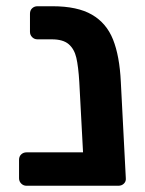

<svg xmlns="http://www.w3.org/2000/svg" viewBox="-20 -595 465 615"><path d="M359 0H65Q55 0 48 -7Q41 -14 41 -24V-83Q41 -94 48 -100.5Q55 -107 65 -107H246L234 -332Q231 -382 224.5 -410Q218 -438 200 -453.5Q182 -469 146 -469H100Q90 -469 83 -476Q76 -483 76 -493V-551Q76 -562 83 -568.5Q90 -575 100 -575H148Q228 -575 274.5 -548Q321 -521 342 -468.5Q363 -416 367 -333L383 -24Q384 -14 377 -7Q370 0 359 0Z"/></svg>

Font: Hezaedrus Medium
Style: Regular
Weight: 500
Designer: Hubert & Fischer
Foundry: Hubert & Fischer
Version: Version 1.10;September 3, 2019;FontCreator 11.5.0.2425 64-bi